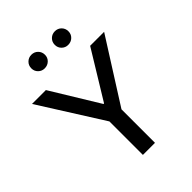

<svg xmlns="http://www.w3.org/2000/svg" viewBox="-257 -1055 1186 1186"><g transform="rotate(-45 336.0 -462.5)"><path d="M283.2 -292.5 21.5 -707H142.6L333.5 -394.5H338.4L529.3 -707H651.4L388.7 -292.5V0H283.2ZM173.8 -865.2Q173.8 -890.6 191.2 -907.7Q208.5 -924.8 233.4 -924.8Q258.8 -924.8 275.9 -907.7Q293 -890.6 293 -865.2Q293 -840.3 275.6 -823.5Q258.3 -806.6 232.4 -806.6Q208 -806.6 190.9 -823.5Q173.8 -840.3 173.8 -865.2ZM378.9 -865.2Q378.9 -890.6 396.2 -907.7Q413.6 -924.8 438.5 -924.8Q463.9 -924.8 481 -907.7Q498 -890.6 498 -865.2Q498 -840.3 480.7 -823.5Q463.4 -806.6 437.5 -806.6Q413.1 -806.6 396 -823.5Q378.9 -840.3 378.9 -865.2Z"/></g></svg>

Font: Wanted Sans Medium
Style: Regular
Weight: 500
Designer: Original Design by Kil Hyung-jin and Kang Hanbin, Wanted Lab, Inc; Hangeul from Source Han Sans by Jang Soo-young and Ka
Foundry: Wanted Lab, Inc.
Version: Version 1.001